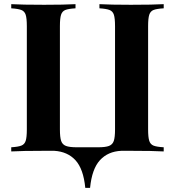

<svg xmlns="http://www.w3.org/2000/svg" viewBox="-20 -728 840 923"><path d="M692 -602V-106Q692 -68 697.5 -51Q703 -34 718 -28Q733 -22 767 -20V0Q716 -3 609 -3H563Q499 0 460.5 42Q422 84 413 175H390Q381 84 343 42.5Q305 1 241 -3H192Q85 -3 34 0V-20Q67 -22 82.5 -28Q98 -34 103.5 -51Q109 -68 109 -106V-602Q109 -640 103.5 -657Q98 -674 82.5 -680Q67 -686 34 -688V-708Q85 -705 192 -705Q289 -705 343 -708V-688Q309 -686 294 -680Q279 -674 273.5 -657Q268 -640 268 -602V-106Q268 -68 274 -50.5Q280 -33 297 -26.5Q314 -20 349 -20H452Q487 -20 504 -26.5Q521 -33 527 -50.5Q533 -68 533 -106V-602Q533 -640 527.5 -657Q522 -674 506.5 -680Q491 -686 458 -688V-708Q511 -705 609 -705Q716 -705 767 -708V-688Q733 -686 718 -680Q703 -674 697.5 -657Q692 -640 692 -602Z"/></svg>

Font: Playfair Display SC
Style: Bold
Weight: 700
Designer: Claus Eggers Sørensen
Foundry: Claus Eggers Sørensen
Version: Version 1.200; ttfautohint (v1.6)